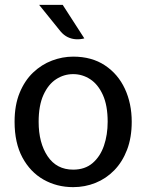

<svg xmlns="http://www.w3.org/2000/svg" viewBox="-20 -760 606 790"><path d="M281 10Q214 10 159.2 -21Q104.5 -52 72.2 -112Q40 -172 40 -259Q40 -327.5 60.8 -378Q81.5 -428.5 116.2 -461.5Q151 -494.5 194 -510.8Q237 -527 281 -527Q357.5 -527 411.5 -491.2Q465.5 -455.5 493.8 -394.8Q522 -334 522 -259Q522 -194 502.8 -143.8Q483.5 -93.5 450 -59.2Q416.5 -25 373 -7.5Q329.5 10 281 10ZM281 -62Q329.5 -62 361 -89Q392.5 -116 407.8 -160.8Q423 -205.5 423 -259Q423 -326 403.2 -369.5Q383.5 -413 351.2 -434Q319 -455 281 -455Q243 -455 210.8 -434Q178.5 -413 158.8 -369.5Q139 -326 139 -259Q139 -172 176 -117Q213 -62 281 -62ZM327 -602Q310 -597.5 292.5 -598.5Q275 -599.5 258.8 -607.2Q242.5 -615 229 -631L141 -740H238Z"/></svg>

Font: Expletus Sans
Style: Regular
Weight: 400
Designer: Jasper de Waard
Foundry: Designtown
Version: Version 7.500